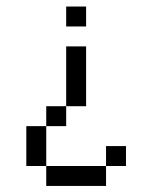

<svg xmlns="http://www.w3.org/2000/svg" viewBox="-20 -458 478 602"><path d="M187.5 -437.5H250V-375H187.5ZM187.5 -312.5H250V-125H187.5ZM125 -125H187.5V-62.5H125ZM62.5 -62.5H125V62.5H62.5ZM125 62.5H312.5V125H125ZM312.5 0H375V62.5H312.5Z"/></svg>

Font: Pixel Operator SC
Style: Regular
Weight: 400
Designer: Jayvee Enaguas (GrandChaos9000)
Foundry: The Grandoplex Project
Version: Version 1.4.1 (September 5, 2015)